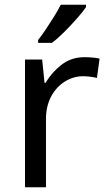

<svg xmlns="http://www.w3.org/2000/svg" viewBox="-20 -786 453 806"><path d="M335 -546Q350 -546 367.5 -544.5Q385 -543 398 -540L387 -459Q374 -462 358.5 -464Q343 -466 329 -466Q288 -466 252 -443.5Q216 -421 194.5 -380.5Q173 -340 173 -286V0H85V-536H157L167 -438H171Q197 -482 238 -514Q279 -546 335 -546ZM140 -606V-618Q155 -637 172.5 -663Q190 -689 207 -716.5Q224 -744 235 -766H341V-756Q329 -738 304 -709.5Q279 -681 250.5 -652.5Q222 -624 198 -606Z"/></svg>

Font: Noto Sans Coptic
Style: Regular
Weight: 400
Designer: Monotype Design Team, Denis Moyogo Jacquerye
Foundry: Monotype Imaging Inc.
Version: Version 2.002; ttfautohint (v1.8.4.7-5d5b)